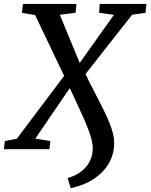

<svg xmlns="http://www.w3.org/2000/svg" viewBox="-52 -763 770 982"><path d="M310 199.5 294 147.5Q334.5 136.5 363.2 114.2Q392 92 407.2 61.5Q422.5 31 422.5 -4Q422.5 -30.5 411.5 -66Q400.5 -101.5 382.8 -142.8Q365 -184 344.5 -227.5Q324 -271 305 -312.5L128.5 -54L205.5 -41.5L201 0H-32.5L-27 -41.5L34 -53.5L276 -375L127.5 -686L60 -697.5L65.5 -743H339L334.5 -698L254 -687.5L355.5 -441L530.5 -687L455 -697.5L458 -743H697L692 -697.5L623.5 -687.5L385.5 -384.5Q405.5 -341 430.5 -293.8Q455.5 -246.5 478.8 -199.5Q502 -152.5 517 -109.5Q532 -66.5 532 -31.5Q532 24 505.5 70.8Q479 117.5 429.8 150.8Q380.5 184 310 199.5Z"/></svg>

Font: Merriweather Medium
Style: Italic
Weight: 500
Italic angle: -7.8°
Version: Version 2.101